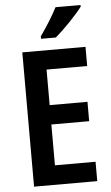

<svg xmlns="http://www.w3.org/2000/svg" viewBox="-62 -977 586 1017"><g transform="rotate(-5 231.5 -468.5)"><path d="M406 -928V-937H273C251 -893 216 -838 182 -790V-777H261C307 -816 378 -890 406 -928ZM413 0V-103H197V-320H398V-423H197V-612H413V-714H77V0Z"/></g></svg>

Font: Noto Sans Gurmukhi UI Condensed SemiBold
Style: Regular
Weight: 600
Width: 3
Designer: Jelle Bosma - Monotype Design Team
Foundry: Monotype Imaging Inc.
Version: Version 2.004